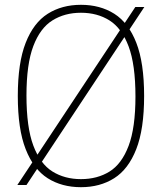

<svg xmlns="http://www.w3.org/2000/svg" viewBox="-20 -769 673 798"><path d="M90 0H52L542.5 -740H580ZM316.5 9Q237 9 178.2 -28.2Q119.5 -65.5 86.8 -148.8Q54 -232 54 -370Q54 -508 86.8 -591.2Q119.5 -674.5 178.5 -711.8Q237.5 -749 316.5 -749Q396 -749 455 -711.8Q514 -674.5 546.5 -591.2Q579 -508 579 -370Q579 -232 546.2 -148.8Q513.5 -65.5 454.5 -28.2Q395.5 9 316.5 9ZM316.5 -24.5Q384.5 -24.5 435.2 -56Q486 -87.5 514.5 -162.8Q543 -238 543 -368Q543 -500.5 514.5 -576.2Q486 -652 435.2 -684Q384.5 -716 316.5 -716Q249 -716 198 -684.2Q147 -652.5 118.5 -577.5Q90 -502.5 90 -372Q90 -240 118.5 -164Q147 -88 198 -56.2Q249 -24.5 316.5 -24.5Z"/></svg>

Font: Encode Sans SC SemiCondensed Thin
Style: Regular
Weight: 250
Width: 4
Designer: Multiple Designers
Foundry: Impallari Type
Version: Version 3.002